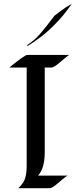

<svg xmlns="http://www.w3.org/2000/svg" viewBox="-20 -992 399 1012"><path d="M29.3 -636.2Q110.4 -702.6 124 -702.6H346.7Q340.3 -701.7 316.9 -681.2Q293.5 -660.6 283.7 -653.3Q261.7 -636.2 252 -636.2H215.8V-189.5Q215.8 -105 180.7 -66.4H337.4Q330.6 -65.4 307.1 -44.9Q283.7 -24.4 273.9 -17.1Q252 0 242.2 0H76.7Q102.5 -25.9 109.4 -43.9Q120.6 -72.8 120.6 -116.7V-636.2ZM124 -749V-754.9Q162.6 -780.3 190.9 -813Q225.1 -852.5 266.6 -908.7Q267.1 -909.7 294.4 -929.7Q321.8 -949.7 324.7 -951.9Q327.6 -954.1 334 -957.5Q340.3 -960.9 346.2 -964.4Q352.1 -967.8 358.9 -971.7Q345.7 -954.6 331.3 -934.8Q316.9 -915 293.5 -889.2Q242.2 -832.5 195.1 -797.4Q147.9 -762.2 124 -749Z"/></svg>

Font: Fondamento
Style: Regular
Weight: 400
Version: Version 1.000